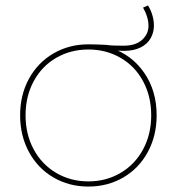

<svg xmlns="http://www.w3.org/2000/svg" viewBox="-20 -683 650 706"><path d="M305 3Q234 3 176.5 -30.5Q119 -64 86.5 -124Q54 -184 54 -259Q54 -334 86.5 -393.5Q119 -453 176.5 -486.5Q234 -520 305 -520Q332 -520 370 -518Q384 -516 400 -515.5Q416 -515 435 -515Q479 -515 502.5 -536.5Q526 -558 526 -588Q526 -620 506 -655L524 -663Q534 -648 540 -628Q546 -608 546 -589Q546 -564 534 -542.5Q522 -521 497 -508.5Q472 -496 436 -496Q417 -496 399 -498L390 -506Q465 -481 510.5 -415Q556 -349 556 -259Q556 -184 523.5 -124Q491 -64 433.5 -30.5Q376 3 305 3ZM305 -16Q370 -16 423 -47Q476 -78 506 -133.5Q536 -189 536 -259Q536 -329 506 -384.5Q476 -440 423 -470.5Q370 -501 305 -501Q240 -501 187 -470.5Q134 -440 104 -384.5Q74 -329 74 -259Q74 -189 104 -133.5Q134 -78 187 -47Q240 -16 305 -16Z"/></svg>

Font: Montserrat
Style: Regular
Weight: 400
Designer: Julieta Ulanovsky
Foundry: Julieta Ulanovsky
Version: Version 8.000